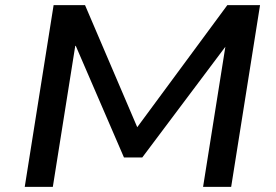

<svg xmlns="http://www.w3.org/2000/svg" viewBox="-20 -725 1072 745"><path d="M76 0 188 -705H310L514 -228H510L862 -705H989L877 0H768L855 -547H857L532 -114H461L274 -547H272L185 0Z"/></svg>

Font: Nunito Sans 7pt SemiExpanded SemiBold
Style: Italic
Weight: 600
Width: 6
Italic angle: -9°
Designer: Vernon Adams
Foundry: Vernon Adams
Version: Version 3.101;gftools[0.9.27]